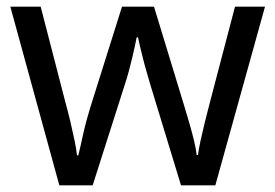

<svg xmlns="http://www.w3.org/2000/svg" viewBox="-20 -557 826 576"><path d="M431 -303Q425 -324 419 -344.5Q413 -365 408.5 -383.5Q404 -402 400 -418Q396 -434 394 -445H390Q388 -434 384.5 -418Q381 -402 376.5 -383Q372 -364 366.5 -343.5Q361 -323 354 -302L258 -1H158L11 -537H102L176 -251Q184 -222 191 -192.5Q198 -163 203.5 -136.5Q209 -110 211 -91H215Q218 -103 222 -121Q226 -139 230.5 -159Q235 -179 240.5 -199Q246 -219 251 -235L346 -537H442L534 -235Q541 -212 548.5 -186Q556 -160 562 -135.5Q568 -111 570 -92H574Q576 -109 581.5 -134.5Q587 -160 594.5 -190.5Q602 -221 610 -251L685 -537H775L626 -1H523Z"/></svg>

Font: ubangla85
Style: Book
Weight: 400
Designer: Jelle Bosma - Monotype Design Team
Foundry: Monotype Imaging Inc.
Version: Version 2.003